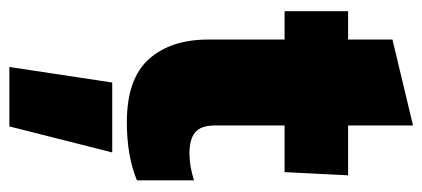

<svg xmlns="http://www.w3.org/2000/svg" viewBox="-272 -384 923 420"><g transform="rotate(90 190.0 -174.5)"><path d="M248 10Q153 10 110 -38Q67 -86 67 -168V-335H5V-474H67V-571L255 -616V-474H364L357 -335H255V-182Q255 -152 270 -139.5Q285 -127 316 -127Q345 -127 375 -137V-12Q322 10 248 10ZM127 267 161 42H314L257 267Z"/></g></svg>

Font: Kanit
Style: Bold
Weight: 700
Designer: Katatrad Team
Foundry: CadsonDemak
Version: Version 2.000; ttfautohint (v1.8.3)